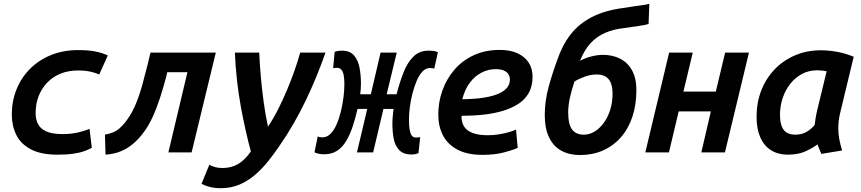

<svg xmlns="http://www.w3.org/2000/svg" viewBox="-20 -800 4520 1008"><path d="M281 12Q195 12 142 -16Q89 -44 65.5 -92Q42 -140 42 -199Q42 -270 67 -331.5Q92 -393 138 -439Q184 -485 248 -511Q312 -537 391 -537Q446 -537 482 -529.5Q518 -522 546 -509L501 -409Q484 -417 456 -423.5Q428 -430 389 -430Q340 -430 299.5 -414Q259 -398 229.5 -368Q200 -338 183.5 -297Q167 -256 167 -205Q167 -175 179 -150Q191 -125 222 -110.5Q253 -96 309 -96Q355 -96 393.5 -105.5Q432 -115 450 -124L462 -24Q446 -15 422.5 -6.5Q399 2 365 7Q331 12 281 12Z M534 12 531 -93Q580 -102 605 -124Q630 -146 650 -175Q676 -211 696 -261.5Q716 -312 730.5 -367Q745 -422 757 -469L770 -524H1113L986 0H864L964 -421H858L853 -399Q839 -345 821.5 -290.5Q804 -236 781.5 -186Q759 -136 728 -97Q706 -68 677.5 -44Q649 -20 613.5 -5.5Q578 9 534 12Z M1139 188Q1107 188 1081.5 181.5Q1056 175 1038 165L1079 65Q1094 73 1110 77.5Q1126 82 1149 82Q1195 82 1231 60.5Q1267 39 1297 -5Q1267 -116 1243.5 -245Q1220 -374 1213 -524H1341Q1343 -469 1349 -400.5Q1355 -332 1364.5 -262.5Q1374 -193 1387 -135Q1417 -180 1441.5 -229Q1466 -278 1487 -328Q1508 -378 1525.5 -427.5Q1543 -477 1556 -524H1689Q1666 -459 1640 -395.5Q1614 -332 1584.5 -271Q1555 -210 1521.5 -151.5Q1488 -93 1449 -37Q1421 5 1389 45Q1357 85 1319.5 117.5Q1282 150 1237.5 169Q1193 188 1139 188Z M2140 11Q2097 11 2075 -13Q2053 -37 2046.5 -74Q2040 -111 2040 -151Q2040 -171 2042 -190Q2044 -209 2046 -228H1993L1939 0H1854L1908 -228H1857Q1846 -180 1832 -137.5Q1818 -95 1798.5 -61.5Q1779 -28 1750.5 -9Q1722 10 1682 10Q1668 10 1657 8Q1646 6 1631 0L1648 -84Q1653 -81 1659 -80Q1665 -79 1674 -79Q1696 -79 1714.5 -97Q1733 -115 1746.5 -145.5Q1760 -176 1769 -212.5Q1778 -249 1783 -287Q1788 -325 1788 -357Q1788 -382 1785 -401.5Q1782 -421 1773.5 -432.5Q1765 -444 1748 -444Q1742 -444 1738 -443.5Q1734 -443 1729 -442L1737 -528Q1749 -532 1758 -533Q1767 -534 1775 -534Q1818 -534 1839.5 -508Q1861 -482 1868 -442.5Q1875 -403 1875 -362Q1875 -348 1874 -333Q1873 -318 1871 -305H1927L1978 -524H2063L2010 -305H2062Q2078 -367 2098.5 -419.5Q2119 -472 2150.5 -503Q2182 -534 2229 -534Q2244 -534 2256 -532.5Q2268 -531 2279 -526L2260 -440Q2250 -443 2238 -443Q2216 -443 2198.5 -425Q2181 -407 2168 -376.5Q2155 -346 2145.5 -309.5Q2136 -273 2131.5 -236.5Q2127 -200 2127 -169Q2127 -144 2130 -123Q2133 -102 2140.5 -90Q2148 -78 2163 -78Q2171 -78 2175 -78.5Q2179 -79 2186 -80L2177 4Q2170 7 2161.5 9Q2153 11 2140 11Z M2514 13Q2432 13 2380.5 -15Q2329 -43 2305 -90.5Q2281 -138 2281 -198Q2281 -265 2303 -326Q2325 -387 2366.5 -435Q2408 -483 2468 -510.5Q2528 -538 2604 -538Q2658 -538 2696.5 -520.5Q2735 -503 2755.5 -471.5Q2776 -440 2776 -397Q2776 -348 2756.5 -313Q2737 -278 2702 -255Q2667 -232 2620 -218Q2573 -204 2518 -198Q2463 -192 2403 -192Q2402 -159 2416 -136.5Q2430 -114 2461 -102Q2492 -90 2541 -90Q2572 -90 2601.5 -95Q2631 -100 2654.5 -107Q2678 -114 2689 -120L2698 -24Q2673 -12 2624.5 0.5Q2576 13 2514 13ZM2407 -279Q2477 -280 2524.5 -288Q2572 -296 2601.5 -310Q2631 -324 2644 -342Q2657 -360 2657 -382Q2657 -398 2649 -410.5Q2641 -423 2624.5 -430Q2608 -437 2582 -437Q2543 -437 2507.5 -418.5Q2472 -400 2446 -365Q2420 -330 2407 -279Z M3025 14Q2969 14 2927.5 -8.5Q2886 -31 2863 -78Q2840 -125 2840 -196Q2840 -270 2860.5 -344.5Q2881 -419 2906 -486Q2932 -563 2975.5 -619Q3019 -675 3086.5 -710Q3154 -745 3251 -758Q3289 -764 3314 -767.5Q3339 -771 3357 -773.5Q3375 -776 3389 -780L3385 -674Q3370 -669 3335 -664Q3300 -659 3252 -652Q3200 -646 3157 -627.5Q3114 -609 3081.5 -574.5Q3049 -540 3025 -481Q3056 -497 3087.5 -504.5Q3119 -512 3146 -512Q3196 -512 3235.5 -492Q3275 -472 3298 -431Q3321 -390 3321 -327Q3321 -250 3300 -187Q3279 -124 3239.5 -79Q3200 -34 3145.5 -10Q3091 14 3025 14ZM3045 -93Q3076 -93 3103.5 -110.5Q3131 -128 3152 -158Q3173 -188 3184.5 -226.5Q3196 -265 3196 -308Q3196 -341 3187 -364Q3178 -387 3159.5 -398Q3141 -409 3113 -409Q3081 -409 3049.5 -397.5Q3018 -386 2996 -372Q2980 -325 2971.5 -284.5Q2963 -244 2963 -211Q2963 -147 2983.5 -120Q3004 -93 3045 -93Z M3368 0 3493 -524H3617L3568 -319H3738L3787 -524H3912L3786 0H3662L3712 -215H3543L3492 0Z M4114 12Q4062 11 4026 -12.5Q3990 -36 3971 -80Q3952 -124 3952 -187Q3952 -261 3976.5 -324.5Q4001 -388 4046.5 -435.5Q4092 -483 4154 -509.5Q4216 -536 4290 -536Q4317 -536 4346 -532.5Q4375 -529 4404.5 -521.5Q4434 -514 4462 -502L4391 -208Q4386 -187 4383.5 -167Q4381 -147 4381 -126Q4381 -96 4386.5 -68Q4392 -40 4401 -10L4292 8Q4288 -1 4281.5 -17.5Q4275 -34 4272 -42Q4250 -25 4211 -6.5Q4172 12 4114 12ZM4155 -93Q4190 -93 4215 -108Q4240 -123 4257 -144Q4259 -161 4261.5 -177Q4264 -193 4268 -212L4320 -426Q4310 -428 4296 -429.5Q4282 -431 4271 -431Q4226 -431 4190 -411.5Q4154 -392 4128.5 -359.5Q4103 -327 4089 -285Q4075 -243 4075 -198Q4075 -161 4084 -137.5Q4093 -114 4111 -103.5Q4129 -93 4155 -93Z"/></svg>

Font: Ubuntu Sans Mono SemiBold
Style: Italic
Weight: 600
Italic angle: -13.5°
Monospace: yes
Designer: Dalton Maag Ltd
Foundry: Dalton Maag Ltd
Version: Version 1.006